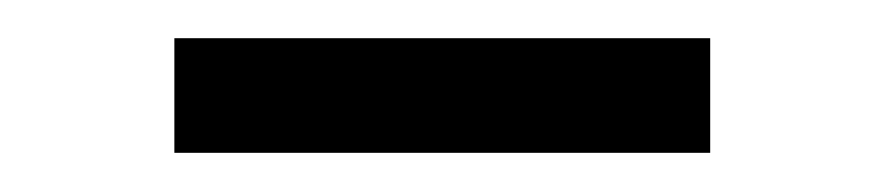

<svg xmlns="http://www.w3.org/2000/svg" viewBox="-20 -658 452 98"><path d="M342.5 -580H69V-638.5H342.5Z"/></svg>

Font: Acari Sans Neue SemiBold
Style: Regular
Weight: 600
Designer: Alfredo Marco Pradil (font), Cristiano Sobral (main changes)
Foundry: Hanken Design Co. (font), Cristiano Sobral (main changes)
Version: Version 2.459;March 19, 2022;FontCreator 14.0.0.2808 64-bit;